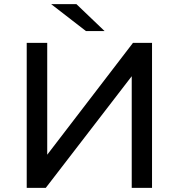

<svg xmlns="http://www.w3.org/2000/svg" viewBox="-20 -907 863 927"><path d="M109 -700V0H201L616 -539V0H714V-700H622L208 -160V-700ZM227 -887 395 -757H485L349 -887Z"/></svg>

Font: Rookery
Style: Regular
Weight: 400
Designer: Ryan Kimball / Julieta Ulanovsky
Foundry: Motorola Mobility LLC.
Version: Version 1.0